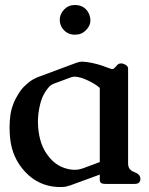

<svg xmlns="http://www.w3.org/2000/svg" viewBox="-20 -722 594 764"><path d="M377 -27.3 259.8 15.6Q241.7 22 229 22H208.5Q133.3 18.1 80.6 -37.6Q27.3 -94.2 20 -174.8Q18.1 -195.3 18.1 -214.8Q18.1 -240.7 21.5 -265.1Q27.8 -308.6 55.2 -351.6Q68.4 -374.5 101.1 -399.4Q113.3 -407.7 127.9 -414.1Q167.5 -428.7 206.8 -443.4Q246.1 -458 285.6 -472.7Q296.4 -476.6 306.2 -476.6H309.1Q342.3 -475.1 389.2 -460Q394 -458.5 395 -457.5Q404.8 -453.6 419.9 -448.7Q423.8 -447.3 427.2 -447.3Q430.2 -447.3 432.1 -448.7Q441.4 -456.5 444.8 -461.4Q451.2 -469.7 461.9 -469.7Q467.3 -469.7 471.7 -467.8Q489.7 -461.4 489.7 -449.2V-71.3Q489.7 -45.9 514.2 -37.4Q538.6 -28.8 538.6 -10.3Q538.6 9.8 516.1 9.8H397.5Q377 9.8 377 -6.3ZM377 -372.1Q361.3 -386.7 330.8 -401.4Q300.3 -416 277.8 -417H276.4Q269.5 -417 261.7 -414.1Q244.1 -407.7 226.8 -401.1Q209.5 -394.5 191.9 -388.2Q182.6 -384.3 177.2 -378.4Q148.9 -348.1 139.2 -304.7Q130.9 -270.5 130.9 -237.3Q130.9 -227.1 131.8 -215.8Q137.2 -147.9 168.5 -106Q198.7 -63.5 243.7 -51.3Q260.3 -46.4 277.3 -46.4Q282.7 -46.4 288.1 -46.9Q296.9 -47.9 310.1 -52.2Q321.3 -56.2 345.2 -65.2Q369.1 -74.2 377 -77.1ZM217.8 -643.6Q217.8 -666 235.1 -684.1Q252.4 -702.1 277.8 -702.1Q318.8 -702.1 335 -665Q339.8 -652.3 339.8 -640.6Q339.8 -619.6 321.8 -601.6Q304.7 -584.5 284.2 -584.5Q283.7 -584 277.3 -584Q251.5 -584 233.9 -602.5Q217.8 -618.7 217.8 -643.6Z"/></svg>

Font: Caudex
Style: Bold
Weight: 700
Version: Version 1.01